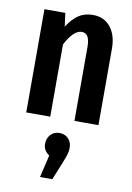

<svg xmlns="http://www.w3.org/2000/svg" viewBox="-93 -601 668 969"><g transform="rotate(10 240.5 -117.0)"><path d="M427 -392V0H304V-378Q304 -416 293.5 -432.5Q283 -449 263 -449Q221 -449 180 -370V0H57V-529H164L173 -460Q200 -502 230.5 -522.5Q261 -543 304 -543Q361 -543 394 -502Q427 -461 427 -392ZM304 139Q304 154 299.5 170Q295 186 282 218L245 309H182L209 194Q178 174 178 139Q178 111 195.5 92Q213 73 241 73Q269 73 286.5 91.5Q304 110 304 139Z"/></g></svg>

Font: Fira Sans Compressed Medium
Style: Regular
Weight: 500
Width: 1
Designer: bBox Type GmbH & Carrois Corporate GbR & Edenspiekermann AG
Foundry: bBox Type GmbH & Carrois Corporate GbR & Edenspiekermann AG
Version: Version 4.301